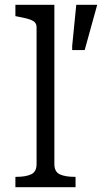

<svg xmlns="http://www.w3.org/2000/svg" viewBox="-20 -778 424 798"><path d="M206 -758V-96Q206 -64 228.5 -53.5Q251 -43 290 -43H294V0H44V-43H48Q87 -43 109.5 -53.5Q132 -64 132 -96V-664Q132 -679 123.5 -686.5Q115 -694 98 -699Q81 -704 54 -709L44 -711V-758ZM332 -570 384 -758H297L280 -587V-570Z"/></svg>

Font: Roboto Serif Light
Style: Regular
Weight: 300
Designer: Greg Gazdowicz
Foundry: Commercial Type
Version: Version 1.008